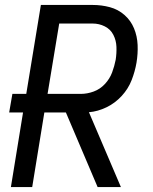

<svg xmlns="http://www.w3.org/2000/svg" viewBox="-20 -755 616 775"><path d="M24 0H110L159 -301H246L374 0H468L339 -302Q375 -305 410 -322Q445 -339 471.5 -368Q498 -397 511.5 -432Q525 -467 531 -502Q537 -538 535.5 -573.5Q534 -609 521 -640.5Q508 -672 482.5 -694.5Q457 -717 423.5 -726Q390 -735 354 -735H145L86 -376H30L17 -301H73ZM306 -376H172L219 -660H354Q380 -660 403 -648.5Q426 -637 437.5 -614.5Q449 -592 450 -566Q451 -540 447 -514Q442 -488 432.5 -462.5Q423 -437 403.5 -416Q384 -395 358 -385.5Q332 -376 306 -376Z"/></svg>

Font: Iosevka Sparkle
Style: Italic
Weight: 400
Italic angle: -9°
Designer: Belleve Invis
Foundry: Belleve Invis
Version: Version 4.5.0; ttfautohint (v1.8.3)